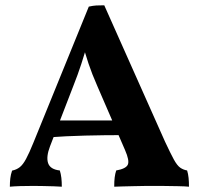

<svg xmlns="http://www.w3.org/2000/svg" viewBox="-20 -702 751 725"><path d="M373.7 -682 603.3 -166.8Q624 -122.5 636.5 -99.6Q649.1 -76.8 660.6 -68.8Q672.1 -60.8 686.6 -58.3Q690.6 -45.3 692.1 -30.3Q693.6 -15.3 693.6 3Q678.4 1.5 652.2 1Q626 0.5 599.6 0.2Q573.2 0 557.2 0Q545.2 0 525.2 0.2Q505.3 0.5 483.1 1Q460.9 1.5 441.6 2Q422.4 2.5 411.3 3Q411.3 -17.4 413 -31.8Q414.8 -46.1 418.8 -58.3Q455.6 -64.8 462.6 -80.2Q469.6 -95.5 452.2 -135.2L347.6 -376.7Q327.3 -422.8 314.2 -462Q301.1 -501.1 290.2 -542.8H311.9Q299.9 -500.1 286.8 -459.8Q273.6 -419.4 256.8 -377.2L168.9 -149.6Q153.7 -109.9 161.6 -86.1Q169.6 -62.3 205.9 -58.3Q209.9 -45.6 211.7 -30.4Q213.4 -15.3 213.4 3Q202.4 2 183.6 1.5Q164.7 1 144.3 0.5Q124 0 107 0Q82 0 56.8 0.7Q31.7 1.5 17.2 3Q17.2 -13.8 18.9 -28.7Q20.7 -43.6 25.7 -57.8Q42.7 -61.3 54.7 -70.8Q66.7 -80.2 78.4 -102Q90.2 -123.7 105.7 -162.1L315.3 -677Q330.6 -680.5 343.2 -681.3Q355.9 -682 373.7 -682ZM426.5 -247.2 441.8 -191.8Q374.8 -191.8 301.2 -190Q227.6 -188.2 160.3 -183.1L175.8 -247.2Z"/></svg>

Font: Vollkorn
Style: Regular
Weight: 400
Designer: Friedrich Althausen
Foundry: Friedrich Althausen
Version: Version 5.001